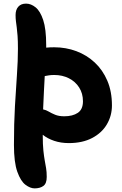

<svg xmlns="http://www.w3.org/2000/svg" viewBox="-20 -780 671 1060"><path d="M171 260Q147 260 120.5 240Q94 220 75.5 168Q57 116 57 20Q57 -99 62.5 -194Q68 -289 73.5 -367Q79 -445 79 -511Q79 -554 77 -581.5Q75 -609 72.5 -628Q70 -647 68 -662.5Q66 -678 66 -697Q66 -726 81 -743Q96 -760 124 -760Q151 -760 176.5 -739.5Q202 -719 218.5 -669.5Q235 -620 235 -531Q235 -524 235 -517Q255 -519 279 -519Q344 -519 401.5 -497.5Q459 -476 503 -435Q547 -394 572.5 -334.5Q598 -275 598 -198Q598 -141 570 -93.5Q542 -46 488.5 -18Q435 10 360 10Q316 10 279 -2.5Q242 -15 216 -36V-35Q216 19 219.5 51.5Q223 84 227 106Q231 128 234.5 148.5Q238 169 238 197Q238 233 219.5 246.5Q201 260 171 260ZM280 -366Q261 -366 250 -364Q239 -362 227 -360Q225 -321 222.5 -275.5Q220 -230 218 -176Q234 -173 249 -164Q264 -155 284.5 -146.5Q305 -138 335 -138Q381 -138 409.5 -157Q438 -176 438 -221Q438 -264 417 -297Q396 -330 360 -348Q324 -366 280 -366Z"/></svg>

Font: Shantell Sans Normal
Style: Bold
Weight: 700
Designer: Stephen Nixon, Anya Danilova, Shantell Martin
Foundry: Arrow Type
Version: Version 1.009;[a7da0bfa3]